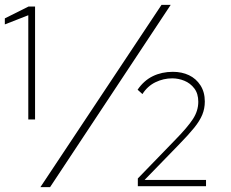

<svg xmlns="http://www.w3.org/2000/svg" viewBox="-26 -770 954 794"><path d="M91 -707 -6 -669V-694L92 -743H119V-276H91ZM181 4H141L642 -750H680ZM544 -32 698 -191Q750 -244 772 -278Q794 -312 794 -349Q794 -383 777.5 -404.5Q761 -426 736.5 -436Q712 -446 686 -446Q650 -446 617 -430Q584 -414 563 -381L543 -399Q569 -437 606 -455Q643 -473 689 -473Q726 -473 755.5 -459Q785 -445 803 -417Q821 -389 821 -350Q821 -321 810.5 -295.5Q800 -270 777 -241.5Q754 -213 712 -170L572 -26H826V0H544Z"/></svg>

Font: Morrison Thin
Style: Regular
Weight: 100
Designer: Pablo Impallari, Rodrigo Fuenzalida (Modified by Dan O. Williams)
Version: Version 0.03;June 6, 2019;FontCreator 11.5.0.2425 64-bit; tt